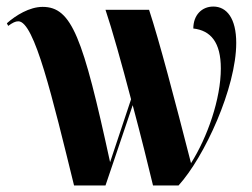

<svg xmlns="http://www.w3.org/2000/svg" viewBox="-20 -566 770 586"><path d="M206 0H302L385 -245C411 -148 433 -58 447 0H525C604 -87 701 -298 701 -435C701 -510 672 -546 631 -546C596 -546 570 -520 570 -479C623 -473 654 -437 654 -357C654 -264 613 -147 563 -68C513 -263 466 -442 435 -536H302C321 -480 352 -370 380 -263L316 -71C233 -453 199 -545 110 -545C70 -545 28 -519 1 -495L5 -487C19 -497 27 -501 36 -501C85 -501 140 -268 206 0Z"/></svg>

Font: Noto Serif Display ExtraCondensed ExtraBold
Style: Regular
Weight: 800
Width: 2
Designer: Monotype Design Team
Foundry: Monotype Imaging Inc.
Version: Version 2.009